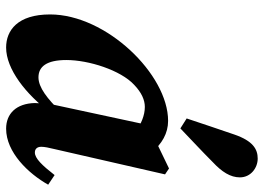

<svg xmlns="http://www.w3.org/2000/svg" viewBox="-134 -688 838 609"><g transform="rotate(90 284.5 -384.0)"><path d="M131.3 15.1C199.4 15.1 279.1 -46.7 339.1 -127H342.8L336.6 -159.8C294 -115.5 257.6 -87.5 225.9 -87.5C192 -87.5 170.9 -112.9 170.9 -176.1C170.9 -246.9 203.2 -348.4 249.7 -391.2C274.3 -414.6 297.6 -424.9 319.6 -424.9C346.5 -424.9 373.3 -413.2 396.9 -396.5L464.7 -446.1C436.5 -479.2 403.4 -498.7 363.9 -498.7C216.3 -498.7 26.3 -302.6 26.3 -124.3C26.3 -21.3 76.9 15.1 131.3 15.1ZM388.7 15.1C463.6 15.1 530.9 -55.3 566.3 -118.3L535.8 -138.7C505.1 -99.3 482.9 -76.1 464.3 -76.1C452.8 -76.1 446.1 -83.3 446.1 -96.6C446.1 -106.9 449.1 -120.7 453.6 -139.3L533.6 -489L514.9 -501.6L383.7 -438.3L377.4 -436.6L306.1 -105.1L310.2 -103.6C308.2 -92.9 307.3 -85.5 307.3 -75.8C308.8 -17.2 340.9 15.1 388.7 15.1ZM356.2 -557.6 387.8 -537.6C423.5 -572 459.6 -605.1 494.6 -640.2C525.7 -669.2 543.1 -696.4 543.1 -726.4C543.1 -760.9 513 -782.9 483.4 -782.9C453.5 -782.9 427.5 -767.6 407.3 -709.1C389.7 -658.9 373.3 -607.9 356.2 -557.6Z"/></g></svg>

Font: Source Serif 4 Variable
Style: Italic
Weight: 400
Italic angle: -12°
Designer: Frank Grießhammer
Foundry: Adobe Systems Incorporated
Version: Version 4.004;hotconv 1.0.116;makeotfexe 2.5.65601